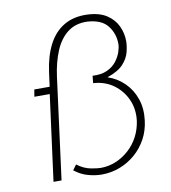

<svg xmlns="http://www.w3.org/2000/svg" viewBox="-77 -729 714 800"><g transform="rotate(-10 280.0 -328.5)"><path d="M289 5Q264 5 233.5 -3Q203 -11 175 -33L191 -55Q219 -34 247 -28.5Q275 -23 290 -23Q324 -23 355 -36Q386 -49 411 -72Q436 -95 451.5 -125Q467 -155 472 -190Q478 -239 460 -279.5Q442 -320 407 -346Q372 -372 324 -376H320L323 -407Q360 -405 385 -416.5Q410 -428 424.5 -447Q439 -466 445.5 -485.5Q452 -505 452 -519Q452 -562 426.5 -595.5Q401 -629 341 -633Q292 -635 258 -609.5Q224 -584 204 -536.5Q184 -489 176 -428L120 0H86L134 -363H69L74 -393H139L147 -453Q156 -520 180.5 -567.5Q205 -615 246 -639.5Q287 -664 344 -662Q396 -660 427 -639.5Q458 -619 472 -588.5Q486 -558 486 -525Q486 -505 479.5 -479Q473 -453 451.5 -429.5Q430 -406 383 -390Q423 -377 453 -347.5Q483 -318 497 -277Q511 -236 505 -187Q500 -144 481 -109Q462 -74 432.5 -48.5Q403 -23 366.5 -9Q330 5 289 5Z"/></g></svg>

Font: Josefin Sans Thin ExtraLight
Style: Italic
Weight: 250
Italic angle: -7°
Version: Version 2.000